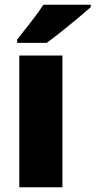

<svg xmlns="http://www.w3.org/2000/svg" viewBox="-20 -852 401 806"><path d="M242 -66H61V-619H242ZM361 -822Q341 -804 307.5 -776Q274 -748 238 -719.5Q202 -691 176 -672H52V-686Q77 -718 109 -758.5Q141 -799 162 -832H361Z"/></svg>

Font: Noto Sans Malayalam UI SemiCondensed Black
Style: Regular
Weight: 900
Width: 4
Designer: Jelle Bosma - Monotype Design Team
Foundry: Monotype Imaging Inc.
Version: Version 2.104; ttfautohint (v1.8.4.7-5d5b)